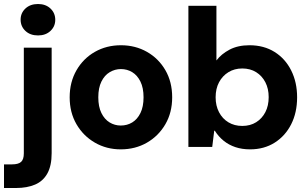

<svg xmlns="http://www.w3.org/2000/svg" viewBox="-61 -734 1535 959"><path d="M-41 205V87H-1Q31 87 44.5 74.5Q58 62 58 32V-496H197V31Q197 94 175.5 132.5Q154 171 114 188Q74 205 20 205ZM129 -557Q90 -557 66 -579.5Q42 -602 42 -636Q42 -669 66 -691.5Q90 -714 129 -714Q167 -714 191 -691.5Q215 -669 215 -635Q215 -602 191 -579.5Q167 -557 129 -557Z M542 12Q471 12 413 -21.5Q355 -55 321 -113.5Q287 -172 287 -248Q287 -324 321 -383Q355 -442 413 -475Q471 -508 543 -508Q615 -508 673 -475Q731 -442 765 -383.5Q799 -325 799 -248Q799 -172 765 -113.5Q731 -55 673 -21.5Q615 12 542 12ZM542 -107Q574 -107 599.5 -122.5Q625 -138 640.5 -169.5Q656 -201 656 -248Q656 -295 640.5 -326.5Q625 -358 599.5 -373.5Q574 -389 543 -389Q513 -389 487 -373.5Q461 -358 445.5 -326.5Q430 -295 430 -248Q430 -201 445.5 -169.5Q461 -138 486.5 -122.5Q512 -107 542 -107Z M1188 12Q1148 12 1115 1Q1082 -10 1056 -31Q1030 -52 1012 -81H1009L999 0H880V-705H1020V-432Q1044 -464 1085.5 -486Q1127 -508 1185 -508Q1257 -508 1310.5 -474.5Q1364 -441 1393.5 -382Q1423 -323 1423 -248Q1423 -172 1393.5 -113.5Q1364 -55 1311 -21.5Q1258 12 1188 12ZM1149 -105Q1189 -105 1218.5 -123.5Q1248 -142 1264.5 -174Q1281 -206 1281 -249Q1281 -291 1264.5 -323Q1248 -355 1218.5 -373.5Q1189 -392 1149 -392Q1110 -392 1080 -373.5Q1050 -355 1033 -323Q1016 -291 1016 -248Q1016 -206 1033 -173.5Q1050 -141 1080 -123Q1110 -105 1149 -105Z"/></svg>

Font: DM Sans 9pt 36pt ExtraBold
Style: Regular
Weight: 800
Version: Version 4.004;gftools[0.9.30]